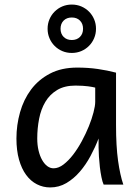

<svg xmlns="http://www.w3.org/2000/svg" viewBox="-20 -801 602 833"><path d="M393.1 -420.9Q387.2 -422.4 379.9 -423.8Q372.6 -425.3 362.5 -426.5Q352.5 -427.7 339.1 -428.7Q325.7 -429.7 307.6 -429.7Q259.8 -429.7 227.8 -410.4Q195.8 -391.1 176.8 -359.1Q157.7 -327.1 149.7 -285.6Q141.6 -244.1 141.6 -200.2Q141.6 -171.9 147.2 -148.2Q152.8 -124.5 162.6 -107.2Q172.4 -89.8 185.1 -80.3Q197.8 -70.8 212.4 -70.8Q233.9 -70.8 255.6 -87.4Q277.3 -104 297.4 -130.1Q317.4 -156.2 335 -188.7Q352.5 -221.2 365.5 -253.2Q378.4 -285.2 385.7 -313.5Q393.1 -341.8 393.1 -358.9ZM429.7 0Q424.3 -11.7 420.2 -32.2Q416 -52.7 413.3 -75.9Q410.6 -99.1 409.2 -122.1Q407.7 -145 407.7 -161.1V-200.2Q393.1 -162.1 372.8 -124.3Q352.5 -86.4 326.4 -56.2Q300.3 -25.9 268.1 -6.8Q235.8 12.2 197.8 12.2Q167 12.2 140.1 -1.5Q113.3 -15.1 93.5 -42Q73.7 -68.8 62.5 -108.6Q51.3 -148.4 51.3 -200.2Q51.3 -258.3 66.9 -313.7Q82.5 -369.1 114.7 -412.4Q147 -455.6 196.8 -481.7Q246.6 -507.8 314.9 -507.8Q362.3 -507.8 404.3 -501.7Q446.3 -495.6 483.4 -485.8V-258.8Q483.4 -166.5 492.2 -103.8Q501 -41 515.1 0ZM186.5 -676.3Q186.5 -698.2 194.6 -717.3Q202.6 -736.3 217 -750.7Q231.4 -765.1 250.5 -773.2Q269.5 -781.2 291.5 -781.2Q313.5 -781.2 332.5 -773.2Q351.6 -765.1 366 -750.7Q380.4 -736.3 388.4 -717.3Q396.5 -698.2 396.5 -676.3Q396.5 -654.3 388.4 -635.3Q380.4 -616.2 366 -601.8Q351.6 -587.4 332.5 -579.3Q313.5 -571.3 291.5 -571.3Q269.5 -571.3 250.5 -579.3Q231.4 -587.4 217 -601.8Q202.6 -616.2 194.6 -635.3Q186.5 -654.3 186.5 -676.3ZM340.3 -676.3Q340.3 -698.2 326.9 -711.7Q313.5 -725.1 291.5 -725.1Q269.5 -725.1 256.1 -711.7Q242.7 -698.2 242.7 -676.3Q242.7 -654.3 256.1 -640.9Q269.5 -627.4 291.5 -627.4Q313.5 -627.4 326.9 -640.9Q340.3 -654.3 340.3 -676.3Z"/></svg>

Font: Andika Compact
Style: Regular
Weight: 400
Designer: Victor Gaultney, Annie Olsen, Julie Remington, Don Collingsworth, Eric Hays, Becca Hirsbrunner
Foundry: SIL International
Version: Version 5.000 ; LnSpcTght